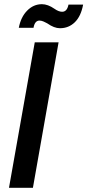

<svg xmlns="http://www.w3.org/2000/svg" viewBox="-20 -897 417 917"><path d="M22.9 0 146 -694.8H259.8L137.2 0ZM140.1 -764.2H69.8Q79.6 -815.9 109.9 -846.4Q140.1 -877 180.2 -877Q208.5 -877 240.2 -855Q260.3 -840.8 276.9 -840.8Q300.3 -840.8 307.1 -875H377Q366.7 -819.3 337.4 -790.8Q308.1 -762.2 266.1 -762.2Q238.8 -762.2 206.1 -785.2Q204.1 -786.1 197.5 -789.6Q190.9 -793 187.5 -794.4Q184.1 -795.9 178.7 -797.4Q173.3 -798.8 168.9 -798.8Q146 -798.8 140.1 -764.2Z"/></svg>

Font: SVN-Poppins Medium
Style: Italic
Weight: 500
Italic angle: -10°
Designer: Ninad Kale (Devanagari), Jonny Pinhorn (Latin)
Foundry: Indian Type Foundry
Version: Version 3.002 2017